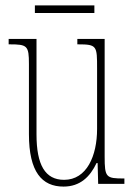

<svg xmlns="http://www.w3.org/2000/svg" viewBox="-20 -680 498 710"><path d="M109 -632H329V-660H109ZM215 10C276 10 313 -26 337 -77H341L343 0H440V-20H438C372 -20 367 -24 367 -101V-536H266V-516H269C339 -516 339 -510 339 -426V-203C339 -104 301 -15 217 -15C147 -15 115 -70 115 -183V-536H12V-516H16C81 -516 87 -511 87 -443V-184C87 -44 135 10 215 10Z"/></svg>

Font: Noto Serif Devanagari ExtraCondensed Thin
Style: Regular
Weight: 100
Width: 2
Designer: Universal Thirst, Indian Type Foundry and the Monotype Design Team
Foundry: Monotype Imaging Inc.
Version: Version 2.004